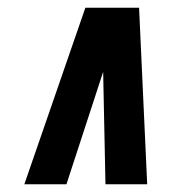

<svg xmlns="http://www.w3.org/2000/svg" viewBox="-20 -721 454 497"><path d="M43 -244 201 -701H340L361 -244H253L247 -535L152 -244Z"/></svg>

Font: Georama Condensed ExtraBold
Style: Italic
Weight: 800
Width: 3
Italic angle: -9°
Designer: Jean-Baptiste Levee
Foundry: Production Type
Version: Version 1.000